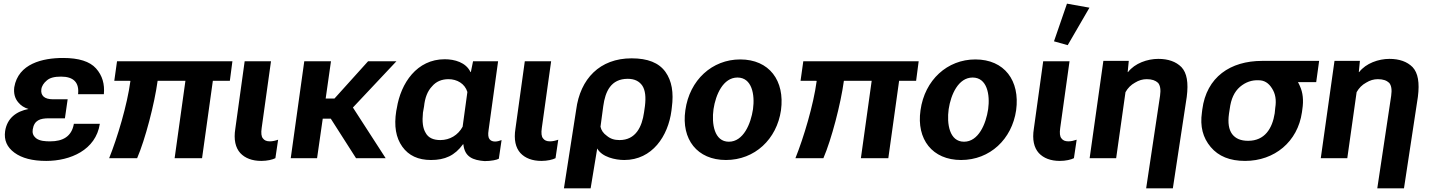

<svg xmlns="http://www.w3.org/2000/svg" viewBox="-20 -865 7838 1050"><path d="M233 15C364 15 504 -44 526 -188H384C372 -118 323 -92 255 -92C229 -92 197 -93 176 -110C161 -123 156 -138 159 -157C167 -208 200 -218 247 -218H335L350 -322H271C246 -322 229 -327 218 -337C208 -347 204 -359 206 -376C208 -394 219 -411 236 -425C253 -440 278 -446 314 -446C383 -446 414 -413 407 -350H548C553 -405 540 -452 505 -491C471 -529 411 -548 325 -548C213 -548 80 -517 58 -388C54 -355 61 -327 80 -305C94 -288 112 -276 136 -269C69 -256 19 -219 8 -148C1 -99 18 -60 59 -30C100 0 157 15 233 15Z M1251 -530H620L605 -423H687C693 -423 694 -423 693 -421C676 -292 622 -112 577 0H730C774 -102 825 -297 842 -423H994L935 0H1085L1144 -423H1237Z M1409 15C1441 15 1471 8 1486 0L1501 -101C1487 -96 1471 -92 1456 -92C1438 -92 1426 -97 1418 -108C1409 -118 1407 -138 1411 -165L1462 -530H1318L1267 -162C1257 -101 1268 -57 1294 -28C1320 0 1359 15 1409 15Z M1570 0H1714L1745 -216H1789L1927 0H2089L1910 -277L2148 -530H1993L1809 -326H1761L1790 -530H1644Z M2337 10C2413 10 2467 -14 2512 -76H2514C2521 -6 2567 11 2630 16C2667 16 2698 9 2708 3L2723 -99C2713 -95 2699 -91 2688 -91C2674 -91 2664 -95 2657 -104C2650 -113 2648 -129 2652 -154L2704 -530H2567L2555 -471H2553C2528 -524 2466 -541 2412 -541C2260 -541 2172 -411 2150 -273L2147 -258C2134 -176 2145 -112 2180 -63C2215 -14 2267 10 2337 10ZM2388 -99C2349 -99 2322 -112 2308 -138C2292 -164 2288 -200 2293 -249L2299 -283C2304 -331 2318 -367 2343 -393C2365 -419 2395 -432 2433 -432C2479 -432 2522 -408 2536 -362L2510 -172C2485 -126 2440 -99 2388 -99Z M2941 15C2973 15 3003 8 3018 0L3033 -101C3019 -96 3003 -92 2988 -92C2970 -92 2958 -97 2950 -108C2941 -118 2939 -138 2943 -165L2994 -530H2850L2799 -162C2789 -101 2800 -57 2826 -28C2852 0 2891 15 2941 15Z M3064 165H3210L3246 -53C3272 -6 3345 10 3394 10C3547 10 3634 -121 3652 -260L3654 -277C3665 -359 3654 -423 3619 -472C3583 -522 3522 -546 3434 -546C3260 -546 3153 -434 3131 -265ZM3368 -99C3340 -99 3318 -106 3299 -122C3279 -136 3268 -153 3264 -172L3279 -284C3290 -365 3321 -434 3413 -434C3450 -434 3476 -421 3493 -396C3509 -371 3513 -334 3507 -285L3502 -250C3491 -172 3457 -99 3368 -99Z M3950 10C4108 10 4228 -104 4251 -262C4273 -424 4187 -540 4028 -540C3875 -540 3751 -428 3728 -262C3705 -103 3793 10 3950 10ZM3966 -90C3886 -90 3871 -188 3882 -268C3894 -348 3935 -441 4013 -441C4092 -441 4109 -348 4098 -268C4086 -187 4045 -90 3966 -90Z M5004 -530H4373L4358 -423H4440C4446 -423 4447 -423 4446 -421C4429 -292 4375 -112 4330 0H4483C4527 -102 4578 -297 4595 -423H4747L4688 0H4838L4897 -423H4990Z M5236 10C5394 10 5514 -104 5537 -262C5559 -424 5473 -540 5314 -540C5161 -540 5037 -428 5014 -262C4991 -103 5079 10 5236 10ZM5252 -90C5172 -90 5157 -188 5168 -268C5180 -348 5221 -441 5299 -441C5378 -441 5395 -348 5384 -268C5372 -187 5331 -90 5252 -90Z M5776 15C5808 15 5838 8 5853 0L5868 -101C5854 -96 5838 -92 5823 -92C5805 -92 5793 -97 5785 -108C5776 -118 5774 -138 5778 -165L5829 -530H5685L5634 -162C5624 -101 5635 -57 5661 -28C5687 0 5726 15 5776 15ZM5819 -618 5938 -823 5815 -845 5744 -639Z M6248 165H6394L6470 -335C6480 -413 6471 -466 6441 -498C6411 -528 6369 -543 6314 -543C6255 -543 6186 -519 6149 -471H6147L6153 -532H6014L5939 0H6084L6135 -361C6148 -384 6165 -401 6187 -413C6208 -426 6229 -432 6251 -432C6280 -432 6299 -425 6313 -412C6325 -398 6329 -375 6324 -341Z M6789 15C6950 15 7077 -90 7100 -251L7102 -266C7110 -317 7105 -359 7089 -394C7086 -402 7082 -409 7078 -416H7178L7194 -532H6882C6709 -532 6578 -444 6555 -266L6553 -250C6542 -174 6558 -112 6601 -61C6644 -10 6706 15 6789 15ZM6806 -95C6765 -95 6737 -107 6718 -132C6700 -157 6694 -193 6701 -243L6705 -269C6712 -324 6730 -363 6761 -390C6792 -416 6826 -428 6864 -426C6894 -426 6918 -411 6936 -382C6955 -353 6961 -318 6954 -275L6951 -245C6938 -163 6897 -95 6806 -95Z M7512 165H7658L7734 -335C7744 -413 7735 -466 7705 -498C7675 -528 7633 -543 7578 -543C7519 -543 7450 -519 7413 -471H7411L7417 -532H7278L7203 0H7348L7399 -361C7412 -384 7429 -401 7451 -413C7472 -426 7493 -432 7515 -432C7544 -432 7563 -425 7577 -412C7589 -398 7593 -375 7588 -341Z"/></svg>

Font: Cheyenne Sans
Style: Bold Italic
Weight: 700
Italic angle: -8.13011°
Designer: The Public Sans project authors (U.S. Web Design System), Libre Franklin designed by Pablo Impallari and Rodrigo Fuenzal
Foundry: The Cheyenne Sans Project Authors
Version: Version 2.007